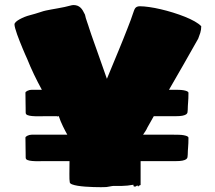

<svg xmlns="http://www.w3.org/2000/svg" viewBox="-20 -696 863 770"><path d="M165 -230Q150.4 -230 135.7 -229.7Q121.1 -229.5 109.4 -230.5Q97.7 -231.4 90.3 -234.4Q83 -237.3 83 -244.1Q83 -255.9 82.8 -265.6Q82.5 -275.4 82.5 -284.4Q82.5 -293.5 82.3 -303Q82 -312.5 82 -324.2Q82 -328.1 90.3 -332Q98.6 -335.9 106.9 -335.9H147.9Q131.3 -366.2 116.2 -397.7Q101.1 -429.2 88.9 -460Q85.9 -466.3 81.1 -477.3Q76.2 -488.3 70.6 -502Q64.9 -515.6 59.1 -530.3Q53.2 -544.9 48.6 -558.1Q43.9 -571.3 41 -582Q38.1 -592.8 38.1 -598.1Q38.1 -603 43.9 -608.4Q49.8 -613.8 59.1 -618.9Q68.4 -624 78.9 -628.2Q89.4 -632.3 99.1 -634.8Q123 -641.1 139.6 -646.7Q156.2 -652.3 164.1 -653.8Q173.3 -655.8 185.5 -658Q197.8 -660.2 211.4 -662.6Q225.1 -665 239.3 -668Q253.4 -670.9 267.1 -674.8Q268.6 -674.8 270 -675.3Q271 -675.3 272.2 -675.5Q273.4 -675.8 273.9 -675.8Q283.7 -675.8 290.5 -673.1Q297.4 -670.4 302.7 -665.5Q308.1 -660.6 312.3 -653.3Q316.4 -646 320.8 -637.2Q321.8 -630.9 324.2 -623.3Q326.7 -615.7 329.1 -608.4Q331.5 -601.1 333.7 -595Q335.9 -588.9 336.9 -585Q340.3 -573.7 345.5 -559.1Q350.6 -544.4 356.4 -528.1Q362.3 -511.7 368.4 -494.4Q374.5 -477.1 380.4 -460.4Q394 -421.9 408.7 -379.9Q434.1 -440.9 455.6 -493.2Q464.8 -515.6 473.9 -538.1Q482.9 -560.5 490.7 -580.6Q498.5 -600.6 504.4 -616.2Q510.3 -631.8 512.7 -640.1Q515.1 -647 517.1 -652.6Q519 -658.2 521.7 -662.4Q524.4 -666.5 529.1 -668.7Q533.7 -670.9 541 -670.9Q556.6 -670.9 578.6 -667.7Q600.6 -664.6 624.8 -658.9Q648.9 -653.3 674.1 -645.5Q699.2 -637.7 721.2 -628.9Q743.2 -620.1 760.5 -610.4Q777.8 -600.6 787.1 -590.8Q787.1 -576.7 783.2 -564.2Q779.3 -551.8 774.9 -541Q745.6 -488.3 716.3 -437.7Q687 -387.2 657.7 -335.9H677.7Q687 -335.9 697.5 -335.7Q708 -335.4 716.3 -334Q724.6 -332.5 730.2 -330.1Q735.8 -327.6 735.8 -323.2Q735.8 -311 735.4 -302.2Q734.9 -293.5 734.4 -285.9Q733.9 -278.3 733.4 -271.2Q732.9 -264.2 732.9 -255.9Q732.9 -250 731.9 -245.1Q731 -240.2 726.1 -237.1Q721.2 -233.9 711.4 -231.9Q701.7 -230 684.1 -230H596.7L570.8 -184.1Q567.9 -177.2 563.2 -169.9Q558.6 -162.6 553.7 -155.8H677.7Q687 -155.8 697.5 -155.5Q708 -155.3 716.3 -153.8Q724.6 -152.3 730.2 -149.9Q735.8 -147.5 735.8 -143.1Q735.8 -130.9 735.4 -122.1Q734.9 -113.3 734.4 -105.7Q733.9 -98.1 733.4 -91.3Q732.9 -84.5 732.9 -76.2Q732.9 -70.3 731.9 -65.4Q731 -60.5 726.1 -57.1Q721.2 -53.7 711.4 -51.8Q701.7 -49.8 684.1 -49.8H543.9V45.9Q536.1 48.8 534.9 50.5Q533.7 52.2 533.7 53.2Q532.7 51.3 532.7 50Q532.7 48.8 531.7 47.9Q527.8 48.8 526.4 50.3L524.9 51.8Q517.6 52.7 516.4 51.5Q515.1 50.3 515.1 44.9Q490.2 49.3 469.2 49.6Q448.2 49.8 433.1 49.8Q431.6 49.8 427.7 50.5Q423.8 51.3 419.2 52Q414.6 52.7 410.6 53.5Q406.7 54.2 405.8 54.2Q398.4 54.7 384.8 54.7Q371.1 54.7 355 54.2Q338.9 53.7 322.3 52.5Q305.7 51.3 292 49.1Q278.3 46.9 269.3 43.5Q260.3 40 259.8 35.2Q258.8 30.8 258.5 22Q258.3 13.2 258.3 1.7Q258.3 -9.8 258.5 -23.2Q258.8 -36.6 258.8 -49.8H165Q150.4 -49.8 135.7 -49.6Q121.1 -49.3 109.4 -50.3Q97.7 -51.3 90.3 -54.2Q83 -57.1 83 -64Q83 -76.2 82.8 -85.7Q82.5 -95.2 82.5 -104.2Q82.5 -113.3 82.3 -122.8Q82 -132.3 82 -144Q82 -147.9 90.3 -151.9Q98.6 -155.8 106.9 -155.8H250Q242.2 -169.4 232.2 -189.9Q222.2 -210.4 215.8 -230H213.9Q212.4 -230 212.2 -229.5Q211.9 -229 210.9 -229Q209 -229 208 -230Z"/></svg>

Font: Sigmar One
Style: Regular
Weight: 400
Version: Version 1.000